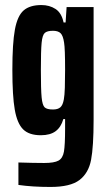

<svg xmlns="http://www.w3.org/2000/svg" viewBox="-20 -538 430 761"><path d="M53 195V106Q115 108 155 108Q195 108 212 98.5Q229 89 233.5 62.5Q238 36 238 -28V-66H231Q222 -34 200.5 -18Q179 -2 142 -2Q95 -2 71.5 -25.5Q48 -49 38.5 -103.5Q29 -158 29 -261Q29 -366 39 -420.5Q49 -475 73.5 -496.5Q98 -518 144 -518Q176 -518 200 -502.5Q224 -487 232 -449H240L244 -510H351V-63Q351 43 341 95.5Q331 148 295 175.5Q259 203 180 203Q109 203 53 195ZM233 -144Q236 -160 237 -190.5Q238 -221 238 -261Q238 -346 234 -369Q230 -397 220 -406.5Q210 -416 190 -416Q167 -416 157.5 -407.5Q148 -399 145 -368.5Q142 -338 142 -261Q142 -183 145 -152Q148 -121 157 -112.5Q166 -104 190 -104Q209 -104 219 -112.5Q229 -121 233 -144Z"/></svg>

Font: Saira ExtraCondensed
Style: Bold
Weight: 700
Width: 2
Designer: Hector Gatti with collaboration of the Omnibus-Type team
Foundry: Omnibus-Type
Version: Version 0.072; ttfautohint (v1.8)